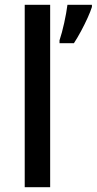

<svg xmlns="http://www.w3.org/2000/svg" viewBox="-20 -780 403 800"><path d="M189 0H83V-760H189ZM363 -751Q357 -732 345 -705.5Q333 -679 318 -651Q303 -623 288 -600H228V-612Q233 -627 238 -645.5Q243 -664 247.5 -684.5Q252 -705 255.5 -724.5Q259 -744 261 -760H363Z"/></svg>

Font: Noto Sans Armenian Medium
Style: Regular
Weight: 500
Designer: Monotype Design Team
Foundry: Monotype Imaging Inc.
Version: Version 2.007